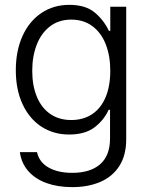

<svg xmlns="http://www.w3.org/2000/svg" viewBox="-20 -558 610 788"><path d="M61.5 66.4H131.8Q141.1 107.9 179.4 129.6Q217.8 151.4 276.4 151.4Q350.6 151.4 391.1 116Q431.6 80.6 431.6 9.8V-107.4H425.8Q406.7 -64.9 367.9 -35.4Q329.1 -5.9 263.7 -5.9Q200.2 -5.9 150.6 -37.8Q101.1 -69.8 73 -129.6Q44.9 -189.5 44.9 -269.5Q44.9 -349.6 72.5 -410.4Q100.1 -471.2 149.9 -504.6Q199.7 -538.1 264.6 -538.1Q330.6 -538.1 367.9 -507.3Q405.3 -476.6 426.8 -431.6H432.6V-530.3H498V13.7Q498 79.1 470 123Q441.9 167 391.8 188.5Q341.8 210 276.4 210Q217.3 210 171.1 193.4Q125 176.8 96.4 144.5Q67.9 112.3 61.5 66.4ZM432.6 -267.6Q432.6 -329.1 413.8 -376.7Q395 -424.3 358.9 -450.9Q322.8 -477.5 272.5 -477.5Q221.7 -477.5 185.5 -450Q149.4 -422.4 130.9 -374.8Q112.3 -327.1 112.3 -267.6Q112.3 -207.5 130.9 -161.9Q149.4 -116.2 185.5 -90.8Q221.7 -65.4 272.5 -65.4Q322.3 -65.4 358.4 -89.6Q394.5 -113.8 413.6 -159.4Q432.6 -205.1 432.6 -267.6Z"/></svg>

Font: Pretendard GOV Light
Style: Regular
Weight: 300
Designer: Base glyphs from Inter by Rasmus Andersson; Hangeul glyphs from Noto Sans CJK(Source Han Sans) by Jang Soo-young and Kan
Foundry: Kil Hyung-jin
Version: Version 1.309